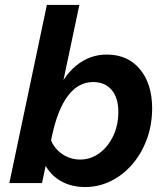

<svg xmlns="http://www.w3.org/2000/svg" viewBox="-20 -740 673 776"><path d="M17.7 0 169.4 -720H300.7L223 -352.2L205 -350.7Q232.9 -429.6 287.7 -474.6Q342.5 -519.5 411.5 -519.5Q496.2 -519.5 545.6 -460.3Q594.9 -401 594.9 -302.1Q594.9 -235.8 573.8 -178.1Q552.6 -120.3 515.2 -76.6Q477.9 -33 428.6 -8.5Q379.4 16 324.3 16Q271.7 16 231.3 -5.3Q190.9 -26.6 167.3 -64.8Q143.7 -103 141.5 -154.1L179.9 -202.2Q181.7 -173.6 199.1 -149Q216.5 -124.3 244.1 -109.7Q271.7 -95.1 303.4 -95.1Q346.6 -95.1 381.7 -120.9Q416.8 -146.7 437.6 -190.5Q458.3 -234.4 458.3 -287.7Q458.3 -344.2 431.4 -376.3Q404.5 -408.4 356.3 -408.4Q296.9 -408.4 254.9 -353.2Q212.8 -298 189.8 -189.2L149.7 0Z"/></svg>

Font: Wix Madefor Text
Style: Italic
Weight: 400
Italic angle: -12°
Designer: Dalton Maag Ltd
Foundry: Dalton Maag Ltd
Version: Version 3.100